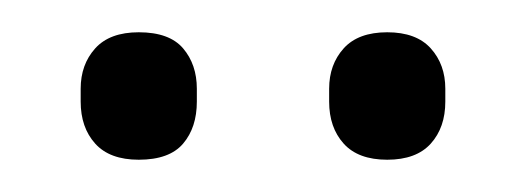

<svg xmlns="http://www.w3.org/2000/svg" viewBox="-20 -677 326 119"><path d="M66 -578Q48 -578 39 -588Q30 -598 30 -614V-622Q30 -637 39 -647Q48 -657 66 -657Q85 -657 93.5 -647Q102 -637 102 -622V-614Q102 -598 93.5 -588Q85 -578 66 -578ZM220 -578Q202 -578 193 -588Q184 -598 184 -614V-622Q184 -637 193 -647Q202 -657 220 -657Q238 -657 247 -647Q256 -637 256 -622V-614Q256 -598 247 -588Q238 -578 220 -578Z"/></svg>

Font: Sofia Sans Light
Style: Regular
Weight: 300
Designer: Botio Nikoltchev, Ani Petrova
Foundry: lettersoup
Version: Version 4.100; ttfautohint (v1.8.3)